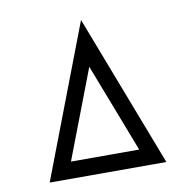

<svg xmlns="http://www.w3.org/2000/svg" viewBox="-67 -663 673 679"><g transform="rotate(-10 270.0 -323.5)"><path d="M145 -110H390L267 -429ZM58 -50 267 -597 477 -50Z"/></g></svg>

Font: 3270 Nerd Font Mono
Style: Regular
Weight: 400
Monospace: yes
Version: Version 3.0.1;Nerd Fonts 3.0.0